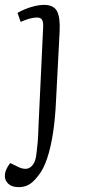

<svg xmlns="http://www.w3.org/2000/svg" viewBox="-51 -540 353 789"><path d="M179 -122Q176 -54 167 5.5Q158 65 143 110Q128 155 107 181Q95 197 82.5 208Q70 219 56 224Q42 229 26 229Q-2 229 -16.5 215.5Q-31 202 -31 184Q-31 170 -25.5 157Q-20 144 -9 130L26 147Q43 155 58 153.5Q73 152 84.5 136.5Q96 121 99 90Q102 67 104 43.5Q106 20 107 -17L126 -421Q128 -447 122.5 -457.5Q117 -468 101 -468Q87 -468 70.5 -463.5Q54 -459 34 -450L21 -487Q34 -495 52.5 -502.5Q71 -510 91.5 -515Q112 -520 129 -520Q170 -520 183.5 -493.5Q197 -467 194 -410Z"/></svg>

Font: Literata 18pt Light
Style: Italic
Weight: 300
Italic angle: -2°
Designer: Latin by Veronika Burian and Jose Scaglione. Greek by Irene Vlachou. Cyrillic by Vera Evstafieva
Foundry: TypeTogether
Version: Version 3.103;gftools[0.9.29]